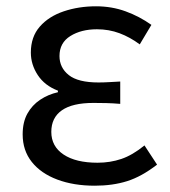

<svg xmlns="http://www.w3.org/2000/svg" viewBox="-20 -577 541 610"><path d="M281 13Q214 13 162 -6.5Q110 -26 81 -62.5Q52 -99 52 -150Q52 -189 67 -216Q82 -243 107.5 -260Q133 -277 164 -284V-289Q122 -305 100 -338.5Q78 -372 78 -410Q78 -460 106.5 -492.5Q135 -525 182.5 -541Q230 -557 285 -557Q335 -557 379 -541Q423 -525 461 -498L424 -436Q393 -459 359.5 -471.5Q326 -484 288 -484Q238 -484 203.5 -462.5Q169 -441 169 -399Q169 -362 198.5 -338.5Q228 -315 293 -315Q309 -315 325.5 -316Q342 -317 362 -318V-247Q338 -249 317.5 -249.5Q297 -250 277 -250Q210 -250 176.5 -226.5Q143 -203 143 -158Q143 -112 182 -86Q221 -60 290 -60Q330 -60 365.5 -72Q401 -84 439 -115L479 -54Q430 -16 384 -1.5Q338 13 281 13Z"/></svg>

Font: Farlight84_Sys_V01
Style: Regular
Weight: 400
Designer: Ryoko NISHIZUKA  (kana, bopomofo & ideographs); Paul D. Hunt (Latin, Greek & Cyrillic); Sandoll Communications , Soo-you
Foundry: Adobe
Version: Version 2.004;October 29, 2024;FontCreator 14.0.0.2814 64-bi